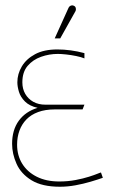

<svg xmlns="http://www.w3.org/2000/svg" viewBox="-20 -699 433 730"><path d="M301 -477V-497Q275 -504 249 -507.5Q223 -511 198 -511Q147 -511 113.5 -493Q80 -475 63 -446.5Q46 -418 46 -386Q46 -370 52 -350Q58 -330 75 -313Q92 -296 123 -289Q77 -275 51.5 -240Q26 -205 26 -152Q26 -114 43 -76Q60 -38 100 -13.5Q140 11 208 11Q237 11 267 5.5Q297 0 324 -8Q351 -16 371 -23L364 -43Q364 -44 352 -39Q340 -34 318 -27Q296 -20 267 -14.5Q238 -9 205 -9Q156 -9 120 -27Q84 -45 64.5 -76.5Q45 -108 45 -149Q45 -178 54 -202.5Q63 -227 80.5 -245Q98 -263 125 -273Q152 -283 188 -283H294L301 -301H153Q126 -301 106.5 -312Q87 -323 76 -342Q65 -361 65 -386Q65 -425 85 -448.5Q105 -472 136 -483Q167 -494 200 -494Q212 -494 231 -492Q250 -490 269.5 -486Q289 -482 301 -477ZM265 -653Q268 -657 268.5 -661.5Q269 -666 267.5 -670.5Q266 -675 261 -677Q257 -679 253 -678.5Q249 -678 245.5 -675.5Q242 -673 240 -668L188 -553H209Z"/></svg>

Font: Advent Pro Thin
Style: Regular
Weight: 250
Version: Version 3.000